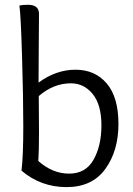

<svg xmlns="http://www.w3.org/2000/svg" viewBox="-20 -763 548 793"><path d="M139.2 -421.9Q211.9 -475.1 292 -475.1Q372.1 -475.1 420.7 -418.5Q469.2 -361.8 469.2 -251Q469.2 -140.1 415 -65.2Q360.8 9.8 254.9 9.8Q148.9 9.8 68.8 -58.1Q76.2 -118.2 76.2 -240.2Q76.2 -361.8 71 -532Q65.9 -702.1 60.1 -740.2Q71.8 -743.2 96.2 -743.2Q141.1 -743.2 141.1 -705.1Q141.1 -691.9 140.1 -573Q139.2 -454.1 139.2 -421.9ZM140.1 -366.2 141.1 -217.8Q141.1 -138.2 138.2 -98.1Q196.8 -45.9 265.6 -45.9Q334 -45.9 366.5 -103.5Q398.9 -161.1 398.9 -245.6Q398.9 -330.1 363 -374.5Q327.1 -418.9 272.9 -418.9Q201.2 -418.9 140.1 -366.2Z"/></svg>

Font: Sukar
Style: Regular
Weight: 400
Designer: Dario Muhafara - Ghiath Alsory
Foundry: Dario Muhafara - Ghiath Alsory
Version: Version 1.00 March 17, 2016, initial release